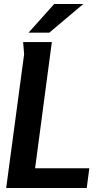

<svg xmlns="http://www.w3.org/2000/svg" viewBox="-20 -943 498 963"><path d="M240 -732 156 -99H428L415 0H11L101 -671L96 -732ZM252 -923H398L227 -779H123Z"/></svg>

Font: Rosario
Style: Bold Italic
Weight: 700
Italic angle: -8.05°
Designer: Hector Gatti
Foundry: Omnibus Type
Version: Version 1.101; ttfautohint (v1.8.1.43-b0c9)